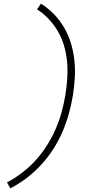

<svg xmlns="http://www.w3.org/2000/svg" viewBox="-20 -861 540 1042"><path d="M36 161 18 129Q62 106 102.5 74.5Q143 43 176.5 5.5Q210 -32 236.5 -74.5Q263 -117 282.5 -162Q302 -207 314.5 -253Q327 -299 335 -346Q342 -391 345 -436.5Q348 -482 344 -526Q340 -570 328 -611.5Q316 -653 295 -689.5Q274 -726 245.5 -756.5Q217 -787 181 -810L202 -841Q241 -817 273 -784Q305 -751 328 -711.5Q351 -672 364.5 -627.5Q378 -583 383.5 -535.5Q389 -488 386 -438.5Q383 -389 375 -340Q367 -291 353 -241.5Q339 -192 318.5 -144.5Q298 -97 269.5 -52.5Q241 -8 205 31.5Q169 71 126 104Q83 137 36 161Z"/></svg>

Font: Iosevka SS18 Extralight
Style: Italic
Weight: 200
Italic angle: -9°
Monospace: yes
Designer: Belleve Invis
Foundry: Belleve Invis
Version: Version 25.1.1; ttfautohint (v1.8.4)